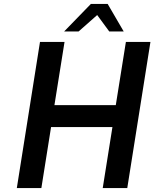

<svg xmlns="http://www.w3.org/2000/svg" viewBox="-20 -950 780 970"><path d="M182 -738H306L255 -419H565L616 -738H740L623 0H499L548 -308H238L189 0H65ZM439 -930H524L605 -791H532L471 -874L377 -791H304Z"/></svg>

Font: Exo SemiBold
Style: Italic
Weight: 600
Italic angle: -9°
Designer: Natanael Gama
Foundry: Natanael Gama
Version: Version 1.500; ttfautohint (v1.6)